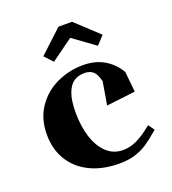

<svg xmlns="http://www.w3.org/2000/svg" viewBox="-117 -699 712 797"><g transform="rotate(-20 239.0 -300.0)"><path d="M32.5 -204.5Q32.5 -274 66.5 -324Q100.5 -374 155.5 -399.5Q210.5 -425 271.5 -425Q326 -425 365.5 -401.2Q405 -377.5 427.5 -338L436.5 -248L309 -233L326 -334Q321.5 -353 314.8 -365.5Q308 -378 296 -385Q284 -392 264.5 -392Q238.5 -392 218.8 -378.8Q199 -365.5 187.5 -333.8Q176 -302 176 -249.5Q176 -191.5 190.8 -143.2Q205.5 -95 235.5 -65.8Q265.5 -36.5 309 -36.5Q328.5 -36.5 347.2 -42Q366 -47.5 389 -61Q412 -74.5 441 -98L460 -71Q426 -42 402.5 -25.8Q379 -9.5 348 0.8Q317 11 275.5 11Q203 11 148 -15.2Q93 -41.5 62.8 -90.2Q32.5 -139 32.5 -204.5ZM392 -515.5 358 -479 261 -549.5 164 -479 130 -515.5 231 -609.5H291Z"/></g></svg>

Font: Didactic
Style: Regular
Weight: 400
Designer: Tyler Finck
Foundry: Etcetera Type Co
Version: Version 3.007;FEAKit 1.0